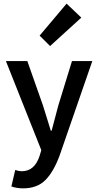

<svg xmlns="http://www.w3.org/2000/svg" viewBox="-20 -824 535 1046"><path d="M252.9 -573.2 195.8 -629.9 342.8 -804.2 422.9 -728ZM106 202.1Q71.8 202.1 42 191.9L63 102.1Q84 108.9 98.1 108.9Q168.9 108.9 195.8 24.9L205.1 -5.9L12.2 -491.2H128.9L213.9 -250Q220.7 -229 234.9 -182.6Q249 -136.2 256.8 -111.8H261.2Q289.1 -216.8 297.9 -250L372.1 -491.2H482.9L305.2 22Q272 112.3 227.1 157.2Q182.1 202.1 106 202.1Z"/></svg>

Font: SourceSansPro-Semibold
Style: Regular
Weight: 600
Designer: Paul D. Hunt
Foundry: Adobe Systems Incorporated
Version: Version 2.020;PS 2.0;hotconv 1.0.86;makeotf.lib2.5.63406